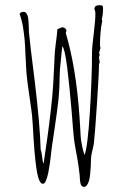

<svg xmlns="http://www.w3.org/2000/svg" viewBox="-20 -694 489 747"><path d="M241.7 -429.7Q249.5 -367.2 258.8 -260.3Q265.1 -177.2 267.3 -158Q269.5 -138.7 275.4 -106.4Q275.9 -104 279.3 -86.4Q287.6 -39.6 290 -11.2L290.5 -2.4Q290.5 8.8 293.5 20.5Q294.9 26.4 298.6 29.8Q302.2 33.2 307.1 33.2Q315.9 33.2 322.3 19.5Q328.6 5.9 330.6 -15.1Q334 -48.8 334 -76.2Q334 -86.4 339.4 -108.9Q344.7 -130.4 345.2 -136.2Q349.1 -168 357.2 -289.3Q365.2 -410.6 365.2 -445.8L368.2 -450.2L365.2 -469.2Q365.2 -475.1 368.2 -481L365.2 -487.8L371.1 -507.8Q369.1 -510.3 369.1 -519Q369.1 -573.2 377.9 -612.8L376 -619.1Q380.9 -635.7 380.9 -662.1Q380.9 -669.4 378.4 -671.6Q376 -673.8 367.2 -673.8Q347.2 -673.8 347.2 -658.2Q351.1 -651.4 351.1 -641.1Q351.1 -613.8 344.7 -563.5Q337.9 -509.8 337.9 -485.8Q337.9 -388.7 329.6 -256.6Q321.3 -124.5 309.1 -90.8Q302.7 -107.4 298.8 -128.9Q294.9 -148.4 293.9 -162.1Q293 -175.8 291.5 -206.1L289.1 -243.2Q275.9 -431.6 235.8 -565.9Q238.3 -571.8 238.3 -574.2Q238.3 -580.1 233.2 -584Q228 -587.9 221.2 -587.9L203.1 -580.1Q203.1 -568.8 196.3 -518.1Q192.4 -491.2 189.9 -421.9Q187 -356.4 183.1 -316.4L181.6 -302.2Q177.2 -257.8 171.4 -212.4Q167 -182.6 165 -163.6L149.9 -59.1H148.9Q146 -64.5 143.6 -85.9Q141.6 -104.5 138.2 -112.8Q135.7 -206.1 115.7 -373.5Q94.2 -543.9 92.3 -571.8V-585Q91.3 -610.4 89.4 -625.5Q87.4 -635.7 83 -641.8Q78.6 -647.9 72.3 -647.9Q60.5 -647.9 56.2 -640.1Q65.4 -614.7 69.8 -586.9Q73.7 -561 75.7 -540.5Q77.6 -520 78.6 -488.8L79.6 -472.2Q81.5 -427.7 83.5 -404.5Q85.4 -381.3 93.3 -327.6L97.2 -300.8Q103 -261.7 105 -241.7Q106.9 -221.7 110.8 -151.4Q116.2 -68.8 124 -23.9Q132.3 21 147 21Q153.8 21 158.7 8.8Q164.6 -4.9 168 -22.9Q175.8 -64.5 178.7 -96.7Q181.2 -118.2 181.2 -118.2Q187.5 -162.6 193.4 -200.7Q203.6 -268.6 207.8 -309.8Q211.9 -351.1 211.9 -392.1Q211.9 -418 216.8 -460L222.2 -514.2Q232.4 -503.9 241.7 -429.7ZM310.1 -85.9H309.1V-86.9Q310.1 -86.9 310.1 -85.9Z"/></svg>

Font: Amatica SC
Style: Regular
Weight: 400
Version: Version 2.000